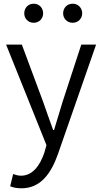

<svg xmlns="http://www.w3.org/2000/svg" viewBox="-20 -781 552 1037"><path d="M96 236C201 236 257 153 293 51L499 -540H419L318 -231C303 -183 287 -128 272 -79H267C248 -129 230 -184 213 -231L98 -540H13L231 3L219 45C195 115 155 168 93 168C78 168 62 163 51 159L35 225C51 232 72 236 96 236ZM162 -658C192 -658 213 -681 213 -709C213 -738 192 -761 162 -761C132 -761 111 -738 111 -709C111 -681 132 -658 162 -658ZM373 -658C402 -658 424 -681 424 -709C424 -738 402 -761 373 -761C342 -761 321 -738 321 -709C321 -681 342 -658 373 -658Z"/></svg>

Font: ChiuKong Gothic CL Normal
Style: Regular
Weight: 350
Designer: Ryoko NISHIZUKA 西塚涼子 (kana, bopomofo & ideographs); Paul D. Hunt (Latin, Greek & Cyrillic); Sandoll Communications 산돌커뮤니
Foundry: Adobe
Version: Version 1.300